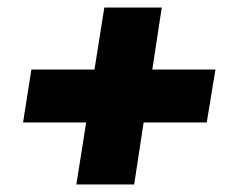

<svg xmlns="http://www.w3.org/2000/svg" viewBox="-20 -604 612 508"><path d="M182 -116 208 -280H41L63 -420H230L256 -584H408L383 -420H550L527 -280H360L335 -116Z"/></svg>

Font: MuseoModerno Thin ExtraBold
Style: Italic
Weight: 800
Italic angle: -9°
Version: Version 1.003